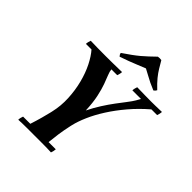

<svg xmlns="http://www.w3.org/2000/svg" viewBox="-251 -1101 1262 1262"><g transform="rotate(45 380.5 -470.0)"><path d="M129 2Q129 -6 131.5 -17Q134 -28 137 -35H204Q218 -78 229 -118Q240 -158 245 -180L248 -193Q264 -261 260.5 -331Q257 -401 240.5 -465Q224 -529 198 -580.5Q172 -632 143 -665H328Q329 -648 339 -623.5Q349 -599 362 -563.5Q375 -528 386 -477Q397 -426 400 -355Q423 -402 450.5 -445Q478 -488 504.5 -523.5Q531 -559 549 -582Q576 -617 586.5 -635.5Q597 -654 603 -665H700Q637 -611 586.5 -551.5Q536 -492 498.5 -433Q461 -374 437.5 -320Q414 -266 404 -223L401 -210Q390 -160 384 -118Q378 -76 374 -35H441Q441 -28 438.5 -17Q436 -6 433 2Q399 0 358 0Q317 0 282 0Q248 0 206 0Q164 0 129 2ZM91 -665Q91 -673 93.5 -684Q96 -695 99 -702Q133 -701 164 -700.5Q195 -700 243 -700Q263 -700 305 -700.5Q347 -701 390 -702Q390 -694 387.5 -683.5Q385 -673 382 -665ZM523 -665Q523 -673 525.5 -684Q528 -695 531 -702Q572 -701 607.5 -700.5Q643 -700 662 -700Q682 -700 704 -700.5Q726 -701 761 -702Q761 -695 758.5 -684Q756 -673 753 -665ZM307 -762Q302 -767 299 -772.5Q296 -778 295 -785Q329 -808 354.5 -826.5Q380 -845 401 -862.5Q422 -880 442 -899Q462 -918 485 -940Q502 -943 517 -940Q533 -913 547 -889.5Q561 -866 582 -840Q603 -814 638 -781Q632 -769 621 -762Q592 -774 571 -784Q550 -794 530 -805.5Q510 -817 484 -830Q454 -818 427 -807Q400 -796 371.5 -785Q343 -774 307 -762Z"/></g></svg>

Font: Poltawski Nowy
Style: Bold Italic
Weight: 700
Italic angle: -12°
Designer: Adam Pótawski, Mateusz Machalski, Borys Kosmynka, Ania Wieluska
Foundry: Capitalics.wtf
Version: Version 1.001;gftools[0.9.25]